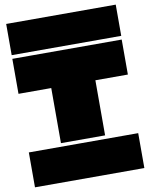

<svg xmlns="http://www.w3.org/2000/svg" viewBox="-96 -960 806 1029"><g transform="rotate(-10 307.5 -445.5)"><path d="M605 -700.2V-509.8H428.2V-210H188V-509.8H9.8V-700.2ZM9.8 -1V-190.9H605V-1ZM9.8 -720.2V-890.1H606V-720.2Z"/></g></svg>

Font: Nastup Basic
Style: Regular
Weight: 400
Designer: Maksym Kobuzan
Foundry: Zakznak
Version: Version 1.020;FEAKit 1.0